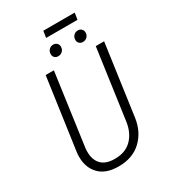

<svg xmlns="http://www.w3.org/2000/svg" viewBox="-222 -1034 1027 1155"><g transform="rotate(-30 291.5 -456.0)"><path d="M485 -192Q472 -102 412 -45.5Q352 11 255 11Q167 11 121.5 -35.5Q76 -82 76 -158Q76 -177 79 -196L148 -685H205L137 -196Q134 -177 134 -160Q134 -103 164.5 -71.5Q195 -40 258 -40Q332 -40 375 -84Q418 -128 428 -200L496 -685H554ZM237 -778Q237 -797 249 -809Q261 -821 278 -821Q293 -821 303 -811.5Q313 -802 313 -787Q313 -769 301 -757Q289 -745 271 -745Q255 -745 246 -754.5Q237 -764 237 -778ZM408 -778Q408 -797 420 -809Q432 -821 450 -821Q465 -821 474.5 -811Q484 -801 484 -787Q484 -769 472 -757Q460 -745 442 -745Q427 -745 417.5 -754.5Q408 -764 408 -778ZM480 -877H262L269 -923H487Z"/></g></svg>

Font: Fira Sans Condensed Light
Style: Italic
Weight: 300
Width: 3
Italic angle: -8°
Designer: Carrois Corporate & Edenspiekermann AG
Foundry: Carrois Corporate GbR & Edenspiekermann AG
Version: Version 4.203